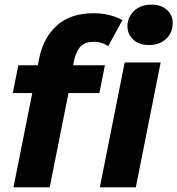

<svg xmlns="http://www.w3.org/2000/svg" viewBox="-20 -807 764 827"><path d="M38 0 119 -406H35L59 -526H143L149 -557Q167 -645 225.5 -697.5Q284 -750 383 -750Q419 -750 451.5 -742Q484 -734 507 -720L446 -608Q419 -627 384 -627Q348 -627 328 -607.5Q308 -588 299 -546L295 -526H432L408 -406H275L194 0ZM410 0 517 -538H672L565 0ZM621 -613Q579 -613 554 -636.5Q529 -660 529 -694Q529 -733 557.5 -760Q586 -787 632 -787Q674 -787 699 -764.5Q724 -742 724 -709Q724 -666 695.5 -639.5Q667 -613 621 -613Z"/></svg>

Font: Montserrat
Style: Bold Italic
Weight: 700
Italic angle: -11.3°
Designer: Julieta Ulanovsky
Foundry: Julieta Ulanovsky
Version: Version 9.000; ttfautohint (v1.8.4.7-5d5b)